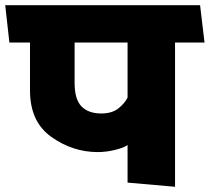

<svg xmlns="http://www.w3.org/2000/svg" viewBox="-31 -700 804 736"><path d="M458 0V-144Q442 -133 408.5 -125Q375 -117 344 -117Q248 -117 166 -175Q84 -233 84 -353V-537H5L-11 -680H736L753 -537H640V16ZM458 -326V-537H255V-382Q255 -319 281.5 -292Q308 -265 357 -265Q399 -265 423.5 -285Q448 -305 458 -326Z"/></svg>

Font: Palanquin Dark
Style: Bold
Weight: 700
Designer: Pria Ravichandran
Version: Version 1.000